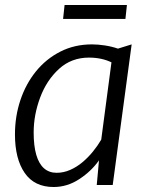

<svg xmlns="http://www.w3.org/2000/svg" viewBox="-20 -742 592 770"><path d="M195 8Q118 8 79 -48.5Q40 -105 40 -203Q40 -275.5 61.8 -340.5Q83.5 -405.5 124.2 -455.8Q165 -506 222 -535Q279 -564 349 -564Q372.5 -564 400.5 -559.8Q428.5 -555.5 453 -547L508 -564L432 0H368L377 -99Q346.5 -55.5 298.2 -23.8Q250 8 195 8ZM207 -49Q235 -49 261.2 -60.5Q287.5 -72 310.8 -91.5Q334 -111 353 -134.5Q372 -158 386 -182L427 -492Q387.5 -511 337 -511Q266.5 -511 217 -466Q167 -420.5 141 -350.8Q115 -281 115 -211Q115 -157 125.5 -121Q136 -85 156.5 -67Q177 -49 207 -49ZM233 -666 239 -722H489L483 -666Z"/></svg>

Font: Koeln Type Sans Light
Style: Italic
Weight: 300
Italic angle: -7.5°
Designer: Eben Sorkin
Foundry: Eben Sorkin
Version: Version 2.001